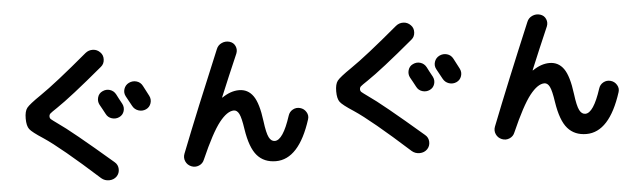

<svg xmlns="http://www.w3.org/2000/svg" viewBox="-51 -976 4102 1232"><g transform="rotate(-5 2000.0 -360.5)"><path d="M700.2 -484.4Q703.1 -477.5 715.3 -455.1Q727.5 -432.6 734.4 -419.9Q746.1 -396.5 738.3 -372.1Q730.5 -347.7 707 -336.9Q683.6 -326.2 658.7 -334Q633.8 -341.8 622.1 -365.2Q616.2 -376 605 -397Q593.8 -418 587.9 -427.7Q576.2 -450.2 583.5 -475.6Q590.8 -501 614.3 -511.7Q638.7 -523.4 663.1 -515.6Q687.5 -507.8 700.2 -484.4ZM876 -523.4Q881.8 -512.7 893.6 -489.7Q905.3 -466.8 911.1 -456.1Q922.9 -432.6 914.6 -407.7Q906.2 -382.8 882.8 -372.1Q858.4 -361.3 833.5 -369.6Q808.6 -377.9 795.9 -401.4Q791 -411.1 760.7 -465.8Q748 -489.3 756.3 -514.2Q764.6 -539.1 788.1 -550.8Q812.5 -562.5 837.9 -555.2Q863.3 -547.9 876 -523.4ZM210 -245.1Q140.6 -290 124.5 -311.5Q108.4 -333 108.4 -379.9Q108.4 -426.8 125 -448.2Q141.6 -469.7 217.8 -521.5Q318.4 -589.8 527.3 -765.6Q548.8 -783.2 576.2 -782.2Q603.5 -781.2 623 -760.7Q641.6 -742.2 640.1 -713.9Q638.7 -685.5 618.2 -668.9Q408.2 -493.2 314.5 -430.7Q277.3 -406.2 269.5 -398.9Q261.7 -391.6 261.7 -379.9Q261.7 -369.1 269 -362.3Q276.4 -355.5 310.5 -331.1Q392.6 -275.4 652.3 -51.8Q673.8 -34.2 674.8 -6.3Q675.8 21.5 657.2 41Q637.7 60.5 608.4 61Q579.1 61.5 557.6 43Q317.4 -173.8 210 -245.1Z M1103.5 -66.4Q1213.9 -347.7 1369.1 -716.8Q1378.9 -742.2 1403.8 -753.4Q1428.7 -764.6 1455.1 -756.8Q1480.5 -749 1490.7 -725.6Q1501 -702.1 1491.2 -677.7Q1429.7 -536.1 1376 -406.2Q1376 -404.3 1377 -404.3H1377.9Q1433.6 -442.4 1487.3 -442.4Q1544.9 -442.4 1578.6 -394.5Q1612.3 -346.7 1627 -230.5Q1636.7 -153.3 1650.9 -125.5Q1665 -97.7 1688.5 -97.7Q1741.2 -97.7 1791 -251Q1798.8 -276.4 1821.3 -288.6Q1843.8 -300.8 1868.7 -293.9Q1893.6 -287.1 1907.2 -264.6Q1920.9 -242.2 1913.1 -217.8Q1833 32.2 1684.6 32.2Q1608.4 32.2 1564 -18.6Q1519.5 -69.3 1501 -189.5Q1490.2 -263.7 1477.1 -289.6Q1463.9 -315.4 1443.4 -315.4Q1400.4 -315.4 1349.1 -250.5Q1297.9 -185.5 1224.6 -18.6Q1214.8 6.8 1189.9 17.1Q1165 27.3 1140.1 17.1Q1115.2 6.8 1104.5 -17.1Q1093.8 -41 1103.5 -66.4Z M2700.2 -484.4Q2703.1 -477.5 2715.3 -455.1Q2727.5 -432.6 2734.4 -419.9Q2746.1 -396.5 2738.3 -372.1Q2730.5 -347.7 2707 -336.9Q2683.6 -326.2 2658.7 -334Q2633.8 -341.8 2622.1 -365.2Q2616.2 -376 2605 -397Q2593.8 -418 2587.9 -427.7Q2576.2 -450.2 2583.5 -475.6Q2590.8 -501 2614.3 -511.7Q2638.7 -523.4 2663.1 -515.6Q2687.5 -507.8 2700.2 -484.4ZM2876 -523.4Q2881.8 -512.7 2893.6 -489.7Q2905.3 -466.8 2911.1 -456.1Q2922.9 -432.6 2914.6 -407.7Q2906.2 -382.8 2882.8 -372.1Q2858.4 -361.3 2833.5 -369.6Q2808.6 -377.9 2795.9 -401.4Q2791 -411.1 2760.7 -465.8Q2748 -489.3 2756.3 -514.2Q2764.6 -539.1 2788.1 -550.8Q2812.5 -562.5 2837.9 -555.2Q2863.3 -547.9 2876 -523.4ZM2210 -245.1Q2140.6 -290 2124.5 -311.5Q2108.4 -333 2108.4 -379.9Q2108.4 -426.8 2125 -448.2Q2141.6 -469.7 2217.8 -521.5Q2318.4 -589.8 2527.3 -765.6Q2548.8 -783.2 2576.2 -782.2Q2603.5 -781.2 2623 -760.7Q2641.6 -742.2 2640.1 -713.9Q2638.7 -685.5 2618.2 -668.9Q2408.2 -493.2 2314.5 -430.7Q2277.3 -406.2 2269.5 -398.9Q2261.7 -391.6 2261.7 -379.9Q2261.7 -369.1 2269 -362.3Q2276.4 -355.5 2310.5 -331.1Q2392.6 -275.4 2652.3 -51.8Q2673.8 -34.2 2674.8 -6.3Q2675.8 21.5 2657.2 41Q2637.7 60.5 2608.4 61Q2579.1 61.5 2557.6 43Q2317.4 -173.8 2210 -245.1Z M3103.5 -66.4Q3213.9 -347.7 3369.1 -716.8Q3378.9 -742.2 3403.8 -753.4Q3428.7 -764.6 3455.1 -756.8Q3480.5 -749 3490.7 -725.6Q3501 -702.1 3491.2 -677.7Q3429.7 -536.1 3376 -406.2Q3376 -404.3 3377 -404.3H3377.9Q3433.6 -442.4 3487.3 -442.4Q3544.9 -442.4 3578.6 -394.5Q3612.3 -346.7 3627 -230.5Q3636.7 -153.3 3650.9 -125.5Q3665 -97.7 3688.5 -97.7Q3741.2 -97.7 3791 -251Q3798.8 -276.4 3821.3 -288.6Q3843.8 -300.8 3868.7 -293.9Q3893.6 -287.1 3907.2 -264.6Q3920.9 -242.2 3913.1 -217.8Q3833 32.2 3684.6 32.2Q3608.4 32.2 3564 -18.6Q3519.5 -69.3 3501 -189.5Q3490.2 -263.7 3477.1 -289.6Q3463.9 -315.4 3443.4 -315.4Q3400.4 -315.4 3349.1 -250.5Q3297.9 -185.5 3224.6 -18.6Q3214.8 6.8 3189.9 17.1Q3165 27.3 3140.1 17.1Q3115.2 6.8 3104.5 -17.1Q3093.8 -41 3103.5 -66.4Z"/></g></svg>

Font: Rounded-X Mgen+ 2m bold
Style: Bold
Weight: 700
Designer: [Source Han Sans]
Ryoko NISHIZUKA  (kana & ideographs); Paul D. Hunt (Latin, Greek & Cyrillic); Wenlong ZHANG  (bopomofo
Version: Version 1.059.20150602